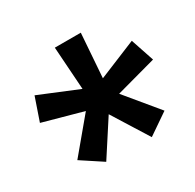

<svg xmlns="http://www.w3.org/2000/svg" viewBox="-105 -825 676 666"><g transform="rotate(-30 232.5 -492.5)"><path d="M145 -278.8 234.9 -417.5 324.7 -273.9 408.7 -331.5 301.8 -460.9 462.9 -504.9 431.6 -598.1 279.8 -535.6 292.5 -710.9H188.5L200.2 -539.1L44.9 -603L13.2 -510.7L171.9 -466.8L61 -334Z"/></g></svg>

Font: Vazirmatn Black
Style: Regular
Weight: 900
Designer: Saber Rastikerdar
Foundry: Saber Rastikerdar
Version: Version 33.003